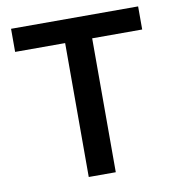

<svg xmlns="http://www.w3.org/2000/svg" viewBox="-79 -772 777 843"><g transform="rotate(-10 309.0 -350.0)"><path d="M249 0H369.5V-597H592.5V-700H26V-597H249Z"/></g></svg>

Font: MCL Standard Medium
Style: Regular
Weight: 500
Designer: Květoslav Bartoš
Foundry: Florian Karsten
Version: Version 1.001;Glyphs 3.2.3 (3260)